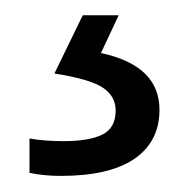

<svg xmlns="http://www.w3.org/2000/svg" viewBox="-20 13 240 248"><path d="M186 154.8Q186 195.8 153.8 218Q121.6 240.2 58.6 240.2Q37.1 240.2 18.1 236.3V191.9Q37.1 195.3 62 195.3Q95.2 195.3 112.3 186.8Q129.4 178.2 129.4 155.8Q129.4 137.2 112.8 126.2Q96.2 115.2 50.3 107.9L86.9 32.7H133.3L110.4 81.5Q186 97.7 186 154.8Z"/></svg>

Font: XL-Viking
Style: Regular
Weight: 400
Foundry: Ascender Corporation
Version: Version 1.10 March 23, 2015